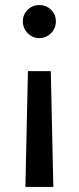

<svg xmlns="http://www.w3.org/2000/svg" viewBox="-20 -564 310 756"><path d="M200 -480Q200 -453 181 -433.5Q162 -414 135 -414Q108 -414 89 -433.5Q70 -453 70 -480Q70 -507 89 -525.5Q108 -544 135 -544Q162 -544 181 -525.5Q200 -507 200 -480ZM80 172 90 -284H180L190 172Z"/></svg>

Font: Violet Sans
Style: Regular
Weight: 400
Designer: Calvin Waterman
Foundry: Violet Office
Version: Version 1.013